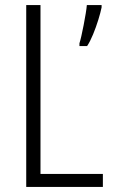

<svg xmlns="http://www.w3.org/2000/svg" viewBox="-20 -734 444 754"><path d="M83 0V-714H139V-51H384V0ZM379 -705Q375 -685 366 -656Q357 -627 345.5 -599Q334 -571 322 -553H292V-564Q295 -573 299.5 -592.5Q304 -612 308.5 -635.5Q313 -659 316.5 -680Q320 -701 321 -714H379Z"/></svg>

Font: Noto Sans Lao Looped Condensed Light
Style: Regular
Weight: 300
Width: 3
Designer: Mark Frömberg, Ben Mitchell
Foundry: The Fontpad Ltd
Version: Version 1.002; ttfautohint (v1.8.4.7-5d5b)